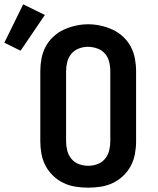

<svg xmlns="http://www.w3.org/2000/svg" viewBox="-107 -858 727 886"><path d="M300 8Q271 8 242 3.5Q213 -1 186.5 -13.5Q160 -26 138.5 -46.5Q117 -67 103.5 -92.5Q90 -118 84.5 -147Q79 -176 79 -205V-530Q79 -559 84.5 -588Q90 -617 103.5 -642.5Q117 -668 139 -688.5Q161 -709 187 -721Q213 -733 242 -739.5Q271 -746 300 -746Q329 -746 358 -739.5Q387 -733 413 -721Q439 -709 461 -688.5Q483 -668 496.5 -642.5Q510 -617 515.5 -588Q521 -559 521 -530V-205Q521 -176 515.5 -147Q510 -118 496.5 -92.5Q483 -67 461.5 -46.5Q440 -26 413.5 -13.5Q387 -1 358 3.5Q329 8 300 8ZM300 -93Q322 -93 342.5 -100.5Q363 -108 377 -124.5Q391 -141 396.5 -162.5Q402 -184 402 -205V-530Q402 -552 396.5 -573.5Q391 -595 377 -611Q363 -627 341.5 -634.5Q320 -642 299 -642Q277 -642 256.5 -634Q236 -626 222.5 -610Q209 -594 203.5 -572.5Q198 -551 198 -530V-205Q198 -184 203.5 -162.5Q209 -141 223 -124.5Q237 -108 257.5 -100.5Q278 -93 300 -93ZM-12 -624 -87 -661 0 -838 100 -789Z"/></svg>

Font: Iosevka Slab Extended
Style: Bold
Weight: 700
Width: 7
Monospace: yes
Designer: Belleve Invis
Foundry: Belleve Invis
Version: Version 11.1.0; ttfautohint (v1.8.3)